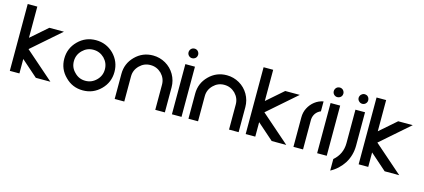

<svg xmlns="http://www.w3.org/2000/svg" viewBox="-55 -1036 3541 1604"><g transform="rotate(15 1715.0 -233.5)"><path d="M30 0H113V-125L255 0H381L134 -216L382 -433H256L113 -308V-578H30Z M660 0C720 0 771 -21 814 -64C856 -106 877 -157 877 -217C877 -277 856 -328 814 -371C771 -413 720 -434 660 -434C600 -434 549 -413 507 -371C464 -328 443 -277 443 -217C443 -157 464 -106 507 -64C549 -21 600 0 660 0ZM660 -83C623 -83 592 -96 566 -123C539 -149 526 -180 526 -217C526 -254 539 -285 566 -312C592 -338 623 -351 660 -351C697 -351 728 -338 755 -312C781 -285 794 -254 794 -217C794 -180 781 -149 755 -123C728 -96 697 -83 660 -83Z M937 0H1020V-217C1020 -254 1033 -285 1060 -312C1086 -338 1117 -351 1154 -351C1191 -351 1222 -338 1249 -312C1275 -285 1288 -254 1288 -217V0H1371V-217C1371 -256 1361 -293 1342 -326C1323 -359 1296 -386 1263 -405C1230 -424 1193 -434 1154 -434C1094 -434 1043 -413 1001 -371C958 -328 937 -277 937 -217Z M1432 0H1515V-434H1432ZM1473 -496C1481 -496 1488 -498 1495 -502C1501 -505 1506 -510 1510 -517C1513 -523 1515 -530 1515 -537C1515 -548 1511 -558 1503 -567C1495 -575 1485 -579 1474 -579C1462 -579 1452 -575 1444 -567C1436 -558 1432 -548 1432 -537C1432 -526 1436 -516 1444 -508C1452 -500 1462 -496 1473 -496Z M1575 0H1658V-217C1658 -254 1671 -285 1698 -312C1724 -338 1755 -351 1792 -351C1829 -351 1860 -338 1887 -312C1913 -285 1926 -254 1926 -217V0H2009V-217C2009 -256 1999 -293 1980 -326C1961 -359 1934 -386 1901 -405C1868 -424 1831 -434 1792 -434C1732 -434 1681 -413 1639 -371C1596 -328 1575 -277 1575 -217Z M2070 0H2153V-125L2295 0H2421L2174 -216L2422 -433H2296L2153 -308V-578H2070Z M2483 0H2566V-103V-252V-253V-255V-257V-258V-259C2567 -278 2573 -296 2584 -312C2595 -327 2610 -339 2628 -346V-432C2601 -427 2576 -416 2554 -399C2532 -382 2515 -361 2502 -336C2489 -311 2483 -284 2483 -255Z M2688 0H2771V-434H2688ZM2729 -496C2737 -496 2744 -498 2751 -502C2757 -505 2762 -510 2766 -517C2769 -523 2771 -530 2771 -537C2771 -548 2767 -558 2759 -567C2751 -575 2741 -579 2730 -579C2718 -579 2708 -575 2700 -567C2692 -558 2688 -548 2688 -537C2688 -526 2692 -516 2700 -508C2708 -500 2718 -496 2729 -496Z M2831 112C2878 87 2915 52 2944 7C2972 -39 2986 -90 2986 -145V-434H2903V-145C2903 -82 2879 -29 2831 12ZM2945 -496C2956 -496 2966 -500 2974 -508C2982 -516 2986 -526 2986 -537C2986 -544 2984 -551 2981 -558C2977 -565 2972 -570 2966 -574C2959 -577 2952 -579 2945 -579C2939 -579 2934 -578 2929 -576C2924 -573 2919 -570 2916 -567C2912 -563 2909 -559 2907 -554C2904 -549 2903 -543 2903 -537C2903 -526 2907 -516 2916 -508C2924 -500 2934 -496 2945 -496Z M3047 0H3130V-125L3272 0H3398L3151 -216L3399 -433H3273L3130 -308V-578H3047Z"/></g></svg>

Font: Kunika
Style: Regular
Weight: 400
Designer: Leo Kuroshita
Foundry: kurogedelic
Version: Version 1.000;PS 001.000;hotconv 1.0.88;makeotf.lib2.5.64775